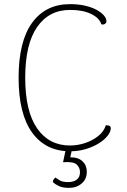

<svg xmlns="http://www.w3.org/2000/svg" viewBox="-20 -720 616 929"><path d="M516 -99Q516 -83 501 -63.5Q486 -44 459 -27Q432 -10 396 1Q360 12 319 12Q201 12 135.5 -78.5Q70 -169 70 -344Q70 -520 135.5 -610Q201 -700 319 -700Q359 -700 391.5 -692.5Q424 -685 447 -672.5Q470 -660 482.5 -645.5Q495 -631 495 -617Q495 -609 487 -604Q479 -599 470 -603Q461 -633 421 -652.5Q381 -672 319 -672Q217 -672 159.5 -589Q102 -506 102 -344Q102 -182 159.5 -99Q217 -16 319 -16Q356 -16 392 -28Q428 -40 455.5 -62Q483 -84 492 -114Q499 -114 504 -113Q509 -112 512.5 -109Q516 -106 516 -99ZM329 0 320 41Q359 41 379.5 60.5Q400 80 400 111Q400 147 375 168Q350 189 314 189Q284 189 265.5 180.5Q247 172 236 161Q235 155 239.5 148.5Q244 142 248 139Q256 145 269.5 153Q283 161 310 161Q335 161 351 149.5Q367 138 367 113Q367 91 351 76Q335 61 285 65L299 0Z"/></svg>

Font: Arima Thin
Style: Regular
Weight: 100
Designer: Joana Correia and Natanael Gama
Foundry: NDISCOVER
Version: Version 1.101;gftools[0.9.23]